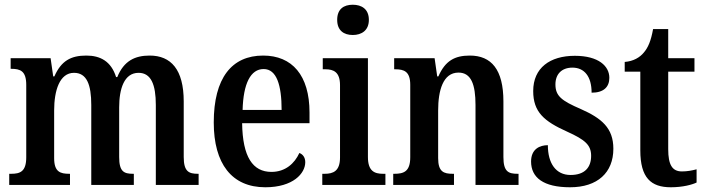

<svg xmlns="http://www.w3.org/2000/svg" viewBox="-20 -782 2984 812"><path d="M19 0H276V-47H273C235 -47 209 -55 209 -113V-315C209 -399 232 -474 293 -474C347 -474 366 -424 366 -338V0H546V-47H543C504 -47 484 -56 484 -118V-328C484 -406 505 -474 566 -474C619 -474 639 -424 639 -338V0H820V-47H817C779 -47 757 -56 757 -118V-353C757 -488 703 -547 613 -547C551 -547 504 -525 476 -456H471C450 -523 404 -547 345 -547C280 -547 239 -525 210 -459H205L194 -536H25V-491H27C66 -491 91 -482 91 -423V-117C91 -56 65 -47 27 -47H19Z M1102 10C1220 10 1271 -49 1271 -96C1271 -117 1260 -130 1246 -135C1226 -91 1187 -55 1128 -55C1049 -55 1006 -118 1004 -261H1289V-306C1289 -464 1215 -547 1093 -547C960 -547 884 -452 884 -264C884 -90 960 10 1102 10ZM1006 -317C1009 -429 1040 -490 1095 -490C1150 -490 1171 -422 1171 -317Z M1472 -634C1509 -634 1540 -653 1540 -698C1540 -744 1509 -762 1472 -762C1434 -762 1406 -744 1406 -698C1406 -653 1434 -634 1472 -634ZM1343 0H1610V-47H1600C1564 -47 1536 -58 1536 -118V-536H1345V-489H1356C1390 -489 1418 -478 1418 -422V-116C1418 -58 1389 -47 1353 -47H1343Z M1643 0H1900V-47H1895C1857 -47 1833 -55 1833 -113V-315C1833 -398 1853 -475 1919 -475C1973 -475 1991 -424 1991 -338V0H2173V-47H2169C2130 -47 2109 -56 2109 -118V-353C2109 -488 2058 -547 1967 -547C1903 -547 1863 -525 1834 -459H1829L1818 -536H1647V-489H1651C1689 -489 1715 -480 1715 -423V-117C1715 -56 1687 -47 1648 -47H1643Z M2391 10C2507 10 2574 -52 2574 -153C2574 -241 2524 -282 2436 -321C2355 -356 2329 -376 2329 -425C2329 -469 2356 -496 2401 -496C2451 -496 2482 -459 2482 -390C2533 -390 2557 -414 2557 -453C2557 -502 2512 -546 2411 -546C2306 -546 2235 -495 2235 -397C2235 -308 2281 -269 2379 -225C2454 -191 2480 -169 2480 -123C2480 -74 2453 -42 2393 -42C2331 -42 2297 -91 2297 -168C2263 -168 2226 -152 2226 -99C2226 -31 2278 10 2391 10Z M2817 10C2868 10 2907 -1 2926 -10V-66C2907 -61 2887 -57 2864 -57C2823 -57 2806 -85 2806 -151V-479H2917V-536H2806V-659H2742C2733 -609 2721 -581 2703 -560C2686 -539 2659 -523 2622 -520V-479H2688V-146C2688 -30 2733 10 2817 10Z"/></svg>

Font: Noto Serif Condensed Semi
Style: Regular
Weight: 600
Width: 3
Designer: Monotype Design Team
Foundry: Monotype Imaging Inc.
Version: Version 1.002